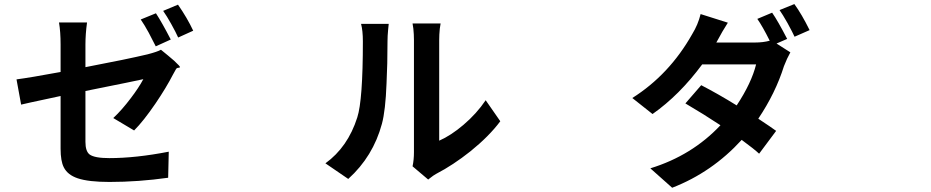

<svg xmlns="http://www.w3.org/2000/svg" viewBox="-20 -845 4540 936"><path d="M513.7 42Q412.1 42 359.4 24.4Q309.6 7.8 291 -29.3Q275.4 -59.6 275.4 -120.1V-248V-377Q252.9 -372.1 211.9 -363.3Q110.4 -341.8 83 -335L60.5 -458Q127.9 -466.8 275.4 -494.1V-627.9Q275.4 -690.4 267.6 -735.4H404.3Q396.5 -678.7 396.5 -627.9V-517.6Q600.6 -556.6 699.2 -580.1Q748 -592.8 764.6 -602.5Q799.8 -574.2 829.1 -548.8Q859.4 -520.5 857.4 -517.6Q855.5 -514.6 850.6 -514.6Q841.8 -514.6 837.9 -507.8Q831.1 -495.1 823.2 -481.4Q790 -417 738.3 -340.8Q679.7 -254.9 633.8 -209L532.2 -269.5Q574.2 -308.6 618.2 -367.2Q656.2 -417 678.7 -459Q666 -456.1 594.7 -441.4Q469.7 -416 396.5 -401.4V-153.3Q396.5 -107.4 417 -91.8Q441.4 -74.2 512.7 -74.2Q641.6 -74.2 802.7 -105.5L799.8 21.5Q654.3 42 513.7 42ZM739.3 -619.1Q717.8 -662.1 705.1 -685.5Q682.6 -726.6 666 -750L740.2 -780.3Q769.5 -735.4 812.5 -652.3ZM848.6 -662.1Q837.9 -686.5 814.5 -728.5Q793.9 -765.6 775.4 -792L847.7 -822.3Q892.6 -757.8 921.9 -695.3Z M2067.4 30.3 1991.2 -34.2Q1998 -65.4 1998 -103.5V-377V-650.4Q1998 -677.7 1995.1 -705.1Q1992.2 -727.5 1991.2 -730.5H2127.9Q2127 -727.5 2124 -705.1Q2121.1 -676.8 2121.1 -649.4V-159.2Q2178.7 -184.6 2239.3 -236.3Q2303.7 -291 2347.7 -356.4L2418.9 -253.9Q2364.3 -180.7 2273.4 -107.4Q2188.5 -40 2107.4 2Q2092.8 9.8 2076.2 23.4Q2070.3 28.3 2067.4 30.3ZM1677.7 27.3 1566.4 -48.8Q1675.8 -127.9 1721.7 -272.5Q1749 -356.4 1749 -643.6Q1749 -695.3 1740.2 -728.5H1875Q1874 -724.6 1872.1 -700.2Q1869.1 -668.9 1869.1 -644.5Q1869.1 -531.2 1864.3 -437.5Q1859.4 -306.6 1841.8 -241.2Q1798.8 -82 1677.7 27.3Z M3256.8 70.3 3150.4 -24.4Q3353.5 -86.9 3492.2 -234.4Q3411.1 -288.1 3321.3 -340.8L3398.4 -429.7Q3483.4 -385.7 3571.3 -331.1Q3643.6 -440.4 3666 -531.2H3534.2H3403.3Q3292 -380.9 3161.1 -289.1L3062.5 -367.2Q3243.2 -481.4 3354.5 -678.7Q3382.8 -724.6 3395.5 -776.4L3528.3 -734.4Q3502.9 -695.3 3472.7 -638.7L3471.7 -637.7H3660.2Q3700.2 -637.7 3732.4 -646.5Q3697.3 -716.8 3671.9 -752.9L3744.1 -783.2Q3771.5 -744.1 3817.4 -655.3L3765.6 -632.8L3833 -589.8Q3816.4 -560.5 3801.8 -522.5Q3760.7 -391.6 3676.8 -266.6L3677.7 -265.6Q3741.2 -223.6 3763.7 -207L3680.7 -95.7Q3658.2 -117.2 3595.7 -163.1Q3451.2 -4.9 3256.8 70.3ZM3853.5 -666Q3844.7 -685.5 3819.3 -732.4Q3794.9 -775.4 3780.3 -795.9L3852.5 -825.2Q3888.7 -775.4 3926.8 -698.2Z"/></svg>

Font: Bpmf GenSeki Gothic B
Style: B
Weight: 700
Foundry: But Ko
Version: Version 1.320